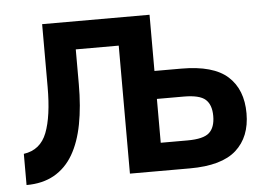

<svg xmlns="http://www.w3.org/2000/svg" viewBox="-44 -586 897 650"><g transform="rotate(-5 405.0 -261.0)"><path d="M21 -98Q78 -106 99.5 -161.5Q121 -217 121 -317V-530H486V-339H577Q686 -339 735 -294.5Q784 -250 784 -169Q784 -89 734.5 -44.5Q685 0 577 0H373V-435H227V-317Q227 -241 215.5 -181Q204 -121 179.5 -79Q155 -37 115.5 -14.5Q76 8 21 8ZM577 -95Q631 -95 651 -113Q671 -131 671 -170Q671 -208 651 -226Q631 -244 577 -244H486V-95Z"/></g></svg>

Font: Golos UI Medium
Style: Regular
Weight: 500
Designer: A.Korolkova, Vitaly Kuzmin
Foundry: ParaType Ltd
Version: Version 2.000